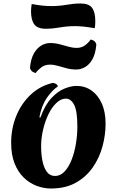

<svg xmlns="http://www.w3.org/2000/svg" viewBox="-20 -1067 670 1102"><path d="M272 15Q231 15 190 -0.5Q149 -16 116 -48Q83 -80 63.5 -129.5Q44 -179 44 -247Q44 -330 73.5 -402Q103 -474 156.5 -524Q210 -574 282 -591Q293 -591 302 -585Q311 -579 312 -571Q279 -549 249 -505.5Q219 -462 206 -394L212 -393Q238 -464 274.5 -503.5Q311 -543 350 -558.5Q389 -574 419 -574Q467 -574 504.5 -548Q542 -522 564 -473.5Q586 -425 586 -357Q586 -293 568.5 -227.5Q551 -162 513 -107Q475 -52 415.5 -18.5Q356 15 272 15ZM296 -57Q326 -57 350 -82Q374 -107 390.5 -148.5Q407 -190 415.5 -240.5Q424 -291 424 -341Q424 -430 405.5 -465.5Q387 -501 358 -501Q330 -501 304 -476.5Q278 -452 258.5 -412Q239 -372 227.5 -323.5Q216 -275 216 -228Q216 -181 224 -142Q232 -103 249.5 -80Q267 -57 296 -57ZM185 -648Q175 -650 166 -656Q157 -662 152 -677Q157 -731 175.5 -762Q194 -793 218.5 -806.5Q243 -820 267 -820Q296 -820 322.5 -813Q349 -806 373.5 -799Q398 -792 419 -792Q449 -792 469.5 -808Q490 -824 500 -840Q510 -839 519.5 -832.5Q529 -826 533 -811Q528 -757 510 -726Q492 -695 467.5 -681.5Q443 -668 418 -668Q389 -668 362.5 -675Q336 -682 312.5 -689Q289 -696 266 -696Q237 -696 216.5 -680Q196 -664 185 -648ZM243 -902Q195 -902 176.5 -927.5Q158 -953 158 -1004Q158 -1014 159.5 -1026Q161 -1038 162 -1044Q194 -1038 222 -1035Q250 -1032 273 -1032Q319 -1032 361.5 -1039.5Q404 -1047 442 -1047Q490 -1047 508.5 -1022Q527 -997 527 -945Q527 -935 526 -922.5Q525 -910 523 -905Q491 -911 463 -914Q435 -917 411 -917Q366 -917 323.5 -909.5Q281 -902 243 -902Z"/></svg>

Font: Merienda ExtraBold
Style: Regular
Weight: 800
Designer: Eduardo Rodriguez Tunni
Foundry: Eduardo Rodriguez Tunni
Version: Version 2.001